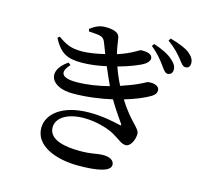

<svg xmlns="http://www.w3.org/2000/svg" viewBox="-123 -975 1247 1173"><g transform="rotate(15 500.0 -388.0)"><path d="M805 -667C823 -642 835 -624 851 -623C869 -623 882 -636 882 -655C883 -675 874 -693 851 -713C823 -740 780 -760 726 -778L715 -763C760 -727 786 -693 805 -667ZM897 -734C917 -709 928 -690 946 -690C965 -690 975 -702 975 -722C975 -744 965 -763 939 -784C913 -804 870 -821 815 -836L805 -821C855 -785 877 -758 897 -734ZM648 -246C606 -256 535 -271 455 -271C279 -271 192 -191 192 -105C192 7 325 60 469 60C587 60 671 44 671 2C671 -27 641 -42 604 -42C554 -42 539 -29 455 -29C368 -29 258 -45 258 -126C258 -187 326 -230 430 -230C510 -230 586 -205 622 -185C672 -157 688 -136 717 -136C746 -136 769 -181 769 -221C769 -256 710 -281 634 -403C702 -423 759 -447 795 -469C816 -482 822 -496 822 -509C822 -539 786 -547 753 -544C740 -543 721 -523 633 -492L591 -477C571 -516 557 -550 544 -587C618 -607 679 -632 705 -649C723 -662 731 -675 731 -687C730 -716 694 -721 661 -721C648 -721 614 -688 522 -659C513 -695 508 -733 504 -758C499 -791 460 -801 412 -801C376 -801 347 -787 317 -764L321 -749C341 -748 364 -746 381 -744C411 -739 420 -728 429 -703L453 -641C404 -629 348 -620 312 -620C240 -620 210 -635 157 -672L145 -662C191 -571 241 -553 326 -553C375 -553 429 -560 481 -572C498 -532 515 -494 531 -459C465 -442 394 -430 326 -430C228 -430 214 -466 265 -521L250 -533C132 -453 183 -357 322 -357C409 -357 494 -369 570 -386C606 -324 640 -280 656 -255C662 -246 661 -243 648 -246Z"/></g></svg>

Font: Noto Serif HK SemiBold
Style: Regular
Weight: 600
Designer: Ryoko NISHIZUKA 西塚涼子 (kana & ideographs); Frank Grießhammer (Latin, Greek & Cyrillic); Wenlong ZHANG 张文龙 (bopomofo); San
Foundry: Adobe
Version: Version 2.001;hotconv 1.1.0;makeotfexe 2.6.0